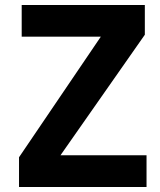

<svg xmlns="http://www.w3.org/2000/svg" viewBox="-20 -749 642 769"><path d="M56.2 -119.1 383.8 -602.1H66.9V-729H560.1V-609.9L222.2 -127H566.9V0H56.2Z"/></svg>

Font: Hack
Style: Bold
Weight: 700
Monospace: yes
Designer: Christopher Simpkins
Foundry: Christopher Simpkins
Version: Version 2.017